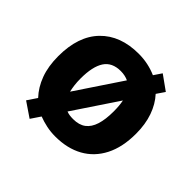

<svg xmlns="http://www.w3.org/2000/svg" viewBox="-153 -780 924 924"><g transform="rotate(45 309.5 -318.0)"><path d="M574 -325Q574 -234 541.5 -170.5Q509 -107 449.5 -74Q390 -41 308 -41Q277 -41 248.5 -47Q220 -53 194 -63L161 -14L86 -65L119 -114Q84 -151 64.5 -203.5Q45 -256 45 -325Q45 -461 116 -534Q187 -607 311 -607Q344 -607 374.5 -600.5Q405 -594 432 -582L459 -622L533 -569L505 -528Q538 -492 556 -441Q574 -390 574 -325ZM197 -325Q197 -301 199.5 -281Q202 -261 206 -244L361 -476Q351 -481 337.5 -484Q324 -487 309 -487Q250 -487 223.5 -446.5Q197 -406 197 -325ZM422 -325Q422 -345 420.5 -362Q419 -379 416 -394L265 -168Q275 -164 286 -162.5Q297 -161 310 -161Q350 -161 374.5 -179.5Q399 -198 410.5 -234.5Q422 -271 422 -325Z"/></g></svg>

Font: Noto Sans Tamil UI
Style: Regular
Weight: 400
Designer: Jelle Bosma - Monotype Design Team
Foundry: Monotype Imaging Inc.
Version: Version 2.004